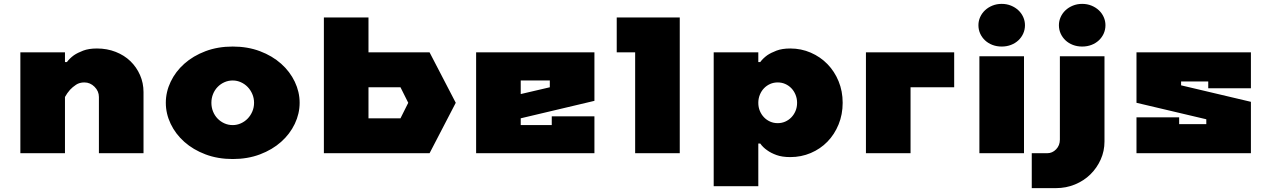

<svg xmlns="http://www.w3.org/2000/svg" viewBox="-20 -790 6545 990"><path d="M720 0H490V-290Q490 -320 467.5 -342.5Q445 -365 415 -365Q390 -365 372 -353Q354 -341 341 -327Q326 -310 315 -290V0H85V-520H315V-470H325Q339 -489 361 -505Q380 -518 409 -529Q438 -540 480 -540Q532 -540 576.5 -522.5Q621 -505 652.5 -474.5Q684 -444 702 -403Q720 -362 720 -315Z M1180 -375Q1157 -375 1137 -366Q1117 -357 1102 -341.5Q1087 -326 1078.5 -305Q1070 -284 1070 -260Q1070 -236 1078.5 -215Q1087 -194 1102 -178.5Q1117 -163 1137 -154Q1157 -145 1180 -145Q1202 -145 1222 -154Q1242 -163 1257 -178.5Q1272 -194 1281 -215Q1290 -236 1290 -260Q1290 -284 1281 -305Q1272 -326 1257 -341.5Q1242 -357 1222 -366Q1202 -375 1180 -375ZM1180 -550Q1257 -550 1320.5 -526Q1384 -502 1429.5 -461.5Q1475 -421 1500 -368.5Q1525 -316 1525 -260Q1525 -204 1500 -151.5Q1475 -99 1429.5 -58.5Q1384 -18 1320.5 6Q1257 30 1180 30Q1103 30 1039.5 6Q976 -18 930.5 -58.5Q885 -99 860 -151.5Q835 -204 835 -260Q835 -316 860 -368.5Q885 -421 930.5 -461.5Q976 -502 1039.5 -526Q1103 -550 1180 -550Z M2195 0H1650V-700H1880V-520H2195L2330 -260ZM2045 -180 2085 -260 2045 -340H1880V-180Z M2815 -375H2665V-305L2815 -340ZM3045 0H2435V-520H3045V-270L2665 -180V-145H2825V-190H3045Z M3485 -700V0H3255V-520H3160V-700Z M4325 -260Q4325 -200 4304 -148.5Q4283 -97 4246.5 -59.5Q4210 -22 4160.5 -1Q4111 20 4055 20Q4013 20 3984 9.5Q3955 -1 3936 -15Q3914 -30 3900 -50H3890V170H3660V-520H3890V-470H3900Q3914 -489 3936 -505Q3955 -518 3984 -529Q4013 -540 4055 -540Q4111 -540 4160.5 -518.5Q4210 -497 4246.5 -459.5Q4283 -422 4304 -371Q4325 -320 4325 -260ZM3990 -365Q3969 -365 3951 -357Q3933 -349 3919.5 -335Q3906 -321 3898 -301.5Q3890 -282 3890 -260Q3890 -237 3898 -218Q3906 -199 3919.5 -185Q3933 -171 3951 -163Q3969 -155 3990 -155Q4011 -155 4029 -163Q4047 -171 4060.5 -185Q4074 -199 4082 -218Q4090 -237 4090 -260Q4090 -282 4082 -301.5Q4074 -321 4060.5 -335Q4047 -349 4029 -357Q4011 -365 3990 -365Z M4900 -520V-340H4675V0H4445V-520Z M5260 0H5030V-500H5260ZM5265 -660Q5265 -637 5256 -617Q5247 -597 5231 -582Q5215 -567 5193 -558.5Q5171 -550 5145 -550Q5119 -550 5097 -558.5Q5075 -567 5059 -582Q5043 -597 5034 -617Q5025 -637 5025 -660Q5025 -682 5034 -702Q5043 -722 5059 -737Q5075 -752 5097 -761Q5119 -770 5145 -770Q5171 -770 5193 -761Q5215 -752 5231 -737Q5247 -722 5256 -702Q5265 -682 5265 -660Z M5675 -60Q5675 -11 5655.5 32.5Q5636 76 5602.5 109Q5569 142 5523 161Q5477 180 5425 180H5300V0H5380Q5406 0 5425.5 -20Q5445 -40 5445 -70V-500H5675ZM5680 -660Q5680 -637 5671 -617Q5662 -597 5646 -582Q5630 -567 5608 -558.5Q5586 -550 5560 -550Q5534 -550 5512 -558.5Q5490 -567 5474 -582Q5458 -597 5449 -617Q5440 -637 5440 -660Q5440 -682 5449 -702Q5458 -722 5474 -737Q5490 -752 5512 -761Q5534 -770 5560 -770Q5586 -770 5608 -761Q5630 -752 5646 -737Q5662 -722 5671 -702Q5680 -682 5680 -660Z M5840 -185H6060V-150H6200V-175L5840 -260V-520H6430V-335H6210V-370H6070V-350L6430 -265V0H5840Z"/></svg>

Font: Imperial One
Style: Regular
Weight: 400
Designer: Jovanny Lemonad
Foundry: Jovanny Lemonad
Version: Version 1.000